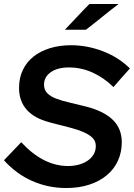

<svg xmlns="http://www.w3.org/2000/svg" viewBox="-23 -938 675 968"><path d="M-3 -130Q19 -153 40.5 -175.5Q62 -198 84 -221Q195 -101 320 -101Q349 -101 374.5 -108Q400 -115 419 -128Q438 -141 449 -159.5Q460 -178 460 -202Q460 -226 444.5 -242Q429 -258 400 -271Q371 -284 330.5 -294.5Q290 -305 239 -318L225 -322Q151 -341 112 -384.5Q73 -428 73 -495Q73 -545 92 -585Q111 -625 145.5 -652.5Q180 -680 228.5 -695Q277 -710 335 -710Q416 -710 495 -680Q574 -650 632 -593Q611 -570 590 -546Q569 -522 549 -499Q500 -547 443 -572.5Q386 -598 325 -598Q267 -598 233 -574Q199 -550 199 -511Q199 -485 215 -468.5Q231 -452 259.5 -441Q288 -430 327.5 -421Q367 -412 414 -400Q502 -377 546.5 -333Q591 -289 591 -221Q591 -170 571.5 -127.5Q552 -85 515.5 -54.5Q479 -24 427 -7Q375 10 311 10Q220 10 139.5 -25.5Q59 -61 -3 -130ZM428 -918H575Q533 -886 492.5 -853Q452 -820 410 -788H304Q335 -820 365.5 -853Q396 -886 428 -918Z"/></svg>

Font: Rosa Sans SemiBold
Style: Italic
Weight: 600
Italic angle: -12°
Designer: Pentagram / MCKL
Foundry: Pentagram / MCKL
Version: Version 1.005;September 16, 2019;FontCreator 11.5.0.2425 64-